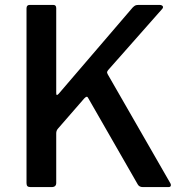

<svg xmlns="http://www.w3.org/2000/svg" viewBox="-20 -762 754 782"><path d="M676 -8Q676 0 666 0H562Q547 0 541 -11L339 -363Q337 -368 333 -368Q330 -368 323 -361L216 -238Q209 -230 209 -219V-17Q209 0 190 0H105Q96 0 92 -3.5Q88 -7 88 -16V-728Q88 -742 101 -742H197Q209 -742 209 -729V-383Q209 -375 212 -375Q214 -375 219 -380L520 -731Q526 -737 530.5 -739.5Q535 -742 545 -742H630Q636 -742 640 -739.5Q644 -737 644 -733Q644 -729 640 -725L420 -476Q416 -470 416 -468Q416 -465 419 -459L673 -17Q676 -13 676 -8Z"/></svg>

Font: n
Style: Regular
Weight: 500
Designer: Pablo Impallari, Rodrigo Fuenzalida
Foundry: Impallari Type
Version: Version 1.002; ttfautohint (v1.5)